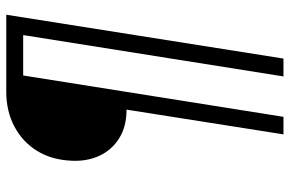

<svg xmlns="http://www.w3.org/2000/svg" viewBox="-176 -569 925 613"><g transform="rotate(-90 286.5 -262.5)"><path d="M164 180 243 -321Q189 -321 151.5 -344.5Q114 -368 95.5 -408Q77 -448 80 -499Q83 -561 111.5 -607Q140 -653 189 -679Q238 -705 300 -705H546L406 180H349L481 -651H352L220 180Z"/></g></svg>

Font: Nunito Sans 10pt Light
Style: Italic
Weight: 300
Italic angle: -9°
Designer: Vernon Adams
Foundry: Vernon Adams
Version: Version 3.101;gftools[0.9.27]